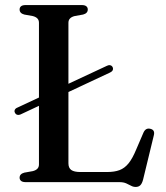

<svg xmlns="http://www.w3.org/2000/svg" viewBox="-20 -720 656 759"><path d="M39 -274.5Q36 -280 38.5 -285.8Q41 -291.5 48.5 -294.5L403 -460Q409.5 -463.5 416 -462Q422.5 -460.5 425.5 -454Q428 -448 425.5 -442.5Q423 -437 415.5 -433.5L61 -267.5Q54.5 -264.5 48.2 -266.2Q42 -268 39 -274.5ZM308.5 -662.5 275 -656.5Q263 -653.5 256.8 -647Q250.5 -640.5 250.5 -630V-74.5Q250.5 -56 261.8 -48Q273 -40 297.5 -40H403.5Q432.5 -40 452.5 -47.5Q472.5 -55 488 -74Q503.5 -93 518 -128L547 -195.5Q551.5 -205.5 558 -209.2Q564.5 -213 573.5 -211Q583.5 -209 587.2 -202.5Q591 -196 588 -184.5L545.5 -9.5Q541.5 5.5 534.8 12.2Q528 19 516.5 19Q506.5 19 498 14.2Q489.5 9.5 478.8 4.8Q468 0 452 0H81.5Q69 0 63.2 -5Q57.5 -10 57.5 -17.5Q57.5 -32.5 76 -37.5L109.5 -43.5Q121.5 -46.5 127.8 -53Q134 -59.5 134 -70V-630Q134 -640.5 127.8 -647Q121.5 -653.5 109.5 -656.5L76 -662.5Q57.5 -667.5 57.5 -682.5Q57.5 -690.5 63.2 -695.2Q69 -700 81.5 -700H303Q315.5 -700 321.2 -695.2Q327 -690.5 327 -682.5Q327 -667.5 308.5 -662.5Z"/></svg>

Font: Fraunces 17pt
Style: Regular
Weight: 400
Version: Version 1.000;[b76b70a41]